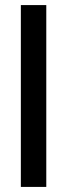

<svg xmlns="http://www.w3.org/2000/svg" viewBox="-20 -735 264 755"><path d="M62 0V-715H162V0Z"/></svg>

Font: DM Sans 28pt Medium
Style: Regular
Weight: 500
Version: Version 4.004;gftools[0.9.30]